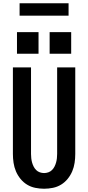

<svg xmlns="http://www.w3.org/2000/svg" viewBox="-20 -1148 540 1176"><path d="M250 8Q223 8 196 2.5Q169 -3 146 -17Q123 -31 105.5 -52.5Q88 -74 77.5 -99Q67 -124 63 -151Q59 -178 59 -205V-735H170V-205Q170 -192 171.5 -178.5Q173 -165 176.5 -152.5Q180 -140 186 -128Q192 -116 201.5 -106.5Q211 -97 224 -92.5Q237 -88 250 -88Q263 -88 276 -92.5Q289 -97 298.5 -106.5Q308 -116 314 -128Q320 -140 323.5 -152.5Q327 -165 328.5 -178.5Q330 -192 330 -205V-735H441V-205Q441 -178 437 -151Q433 -124 422.5 -99Q412 -74 394.5 -52.5Q377 -31 354 -17Q331 -3 304 2.5Q277 8 250 8ZM416 -819H284V-951H416ZM216 -819H84V-951H216ZM100 -1052V-1128H400V-1052Z"/></svg>

Font: Iosevka SS04
Style: Bold
Weight: 700
Monospace: yes
Designer: Belleve Invis
Foundry: Belleve Invis
Version: Version 19.0.0; ttfautohint (v1.8.4)